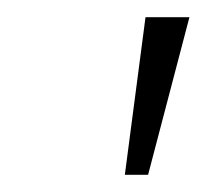

<svg xmlns="http://www.w3.org/2000/svg" viewBox="-20 -720 240 223"><path d="M149 -700H200L152 -517H125Z"/></svg>

Font: Albert Sans ExtraLight
Style: Italic
Weight: 250
Italic angle: -11.25°
Designer: Andreas Rasmussen
Foundry: a.Foundry
Version: Version 1.025